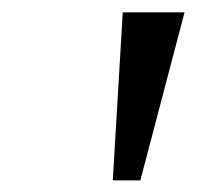

<svg xmlns="http://www.w3.org/2000/svg" viewBox="-20 -748 328 320"><path d="M168 -447.3 184.6 -727.5H287.6L213.9 -447.3Z"/></svg>

Font: Adwaita Sans
Style: Italic
Weight: 400
Italic angle: -9.39999°
Designer: Rasmus Andersson
Foundry: rsms
Version: Version 4.001;git-9221beed3